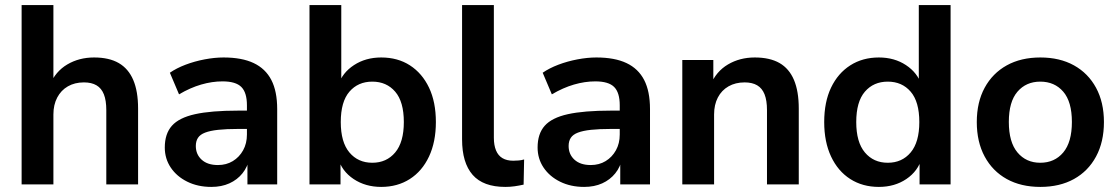

<svg xmlns="http://www.w3.org/2000/svg" viewBox="-20 -725 4399 755"><path d="M65 0V-705H190V-391H176Q198 -444 244.5 -471.5Q291 -499 350 -499Q409 -499 447 -477Q485 -455 504 -410.5Q523 -366 523 -298V0H398V-292Q398 -330 388.5 -354Q379 -378 359.5 -389.5Q340 -401 310 -401Q274 -401 247 -385.5Q220 -370 205 -341.5Q190 -313 190 -275V0Z M811 10Q758 10 716.5 -10.5Q675 -31 651.5 -66Q628 -101 628 -145Q628 -199 656 -230.5Q684 -262 747 -276Q810 -290 916 -290H966V-218H917Q870 -218 838 -214.5Q806 -211 786.5 -203.5Q767 -196 758.5 -183Q750 -170 750 -151Q750 -118 773 -97Q796 -76 837 -76Q870 -76 895.5 -91.5Q921 -107 936 -134Q951 -161 951 -196V-311Q951 -361 929 -383Q907 -405 855 -405Q814 -405 771 -392.5Q728 -380 684 -354L648 -439Q674 -457 709.5 -470.5Q745 -484 784.5 -491.5Q824 -499 859 -499Q931 -499 977.5 -477Q1024 -455 1047 -410.5Q1070 -366 1070 -296V0H953V-104H961Q954 -69 933.5 -43.5Q913 -18 882 -4Q851 10 811 10Z M1479 10Q1417 10 1370.5 -21Q1324 -52 1309 -104H1319V0H1197V-705H1322V-390H1310Q1326 -439 1372 -469Q1418 -499 1479 -499Q1544 -499 1592 -468Q1640 -437 1667 -380.5Q1694 -324 1694 -245Q1694 -167 1667 -109.5Q1640 -52 1591.5 -21Q1543 10 1479 10ZM1444 -85Q1500 -85 1534 -125.5Q1568 -166 1568 -245Q1568 -325 1534 -364.5Q1500 -404 1444 -404Q1388 -404 1354 -364.5Q1320 -325 1320 -245Q1320 -166 1354 -125.5Q1388 -85 1444 -85Z M1967 10Q1880 10 1838.5 -37.5Q1797 -85 1797 -177V-705H1922V-183Q1922 -154 1930.5 -133.5Q1939 -113 1956 -103Q1973 -93 1998 -93Q2009 -93 2020 -94Q2031 -95 2041 -98L2039 1Q2021 5 2003.5 7.5Q1986 10 1967 10Z M2277 10Q2224 10 2182.5 -10.5Q2141 -31 2117.5 -66Q2094 -101 2094 -145Q2094 -199 2122 -230.5Q2150 -262 2213 -276Q2276 -290 2382 -290H2432V-218H2383Q2336 -218 2304 -214.5Q2272 -211 2252.5 -203.5Q2233 -196 2224.5 -183Q2216 -170 2216 -151Q2216 -118 2239 -97Q2262 -76 2303 -76Q2336 -76 2361.5 -91.5Q2387 -107 2402 -134Q2417 -161 2417 -196V-311Q2417 -361 2395 -383Q2373 -405 2321 -405Q2280 -405 2237 -392.5Q2194 -380 2150 -354L2114 -439Q2140 -457 2175.5 -470.5Q2211 -484 2250.5 -491.5Q2290 -499 2325 -499Q2397 -499 2443.5 -477Q2490 -455 2513 -410.5Q2536 -366 2536 -296V0H2419V-104H2427Q2420 -69 2399.5 -43.5Q2379 -18 2348 -4Q2317 10 2277 10Z M2663 0V-489H2785V-391H2774Q2796 -444 2842.5 -471.5Q2889 -499 2948 -499Q3007 -499 3045.2 -477.2Q3083.3 -455.3 3102.2 -410.5Q3121 -365.7 3121 -298V0H2996V-292Q2996 -330 2986.5 -354Q2977 -378 2957.5 -389.5Q2938 -401 2908 -401Q2872 -401 2844.8 -385.5Q2817.6 -370 2802.8 -341.6Q2788 -313.2 2788 -275V0Z M3436 10Q3372 10 3323.5 -21Q3275 -52 3248 -109.5Q3221 -167 3221 -245Q3221 -324 3248 -380.5Q3275 -437 3323.5 -468Q3372 -499 3436 -499Q3497 -499 3542.5 -469Q3588 -439 3604 -390H3593V-705H3718V0H3596V-104H3605Q3590 -52 3544 -21Q3498 10 3436 10ZM3471 -85Q3527 -85 3561 -125.5Q3595 -166 3595 -245Q3595 -325 3561 -364.5Q3527 -404 3471 -404Q3415 -404 3381 -364.5Q3347 -325 3347 -245Q3347 -166 3381 -125.5Q3415 -85 3471 -85Z M4071 10Q3994.9 10 3938.9 -21Q3883 -52 3852 -109.5Q3821 -167 3821 -245Q3821 -323 3852 -380Q3883 -437 3938.9 -468Q3994.9 -499 4071 -499Q4147.1 -499 4203.1 -468Q4259 -437 4290 -379.8Q4321 -322.6 4321 -245Q4321 -167 4290 -109.5Q4259 -52 4203.1 -21Q4147.1 10 4071 10ZM4070.6 -85Q4127 -85 4161 -125.5Q4195 -166 4195 -245.5Q4195 -325 4161 -364.5Q4127 -404 4070.6 -404Q4015 -404 3981 -364.5Q3947 -325 3947 -245.5Q3947 -166 3981 -125.5Q4015 -85 4070.6 -85Z"/></svg>

Font: Nunito Sans 12pt ExtraLight
Style: Regular
Weight: 200
Designer: Vernon Adams
Foundry: Vernon Adams
Version: Version 3.101;gftools[0.9.27]